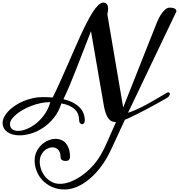

<svg xmlns="http://www.w3.org/2000/svg" viewBox="-119 -926 1400 1502"><path d="M1187.5 -200.7Q1193.4 -203.6 1198.2 -203.6Q1203.6 -203.6 1206.5 -200Q1209.5 -196.3 1209.5 -190.9Q1209.5 -184.1 1204.1 -175.5Q1198.7 -167 1187.5 -160.2Q1159.7 -144 1128.4 -126.7Q1097.2 -109.4 1065.7 -92.3Q1034.2 -75.2 1003.2 -59.1Q972.2 -43 944.8 -29.3Q917.5 -15.6 895 -5.1Q872.6 5.4 857.9 11.2Q847.7 33.2 834.7 61Q821.8 88.9 807.4 120.4Q793 151.9 777.1 185.8Q761.2 219.7 745.1 253.9Q711.4 325.2 668.5 381.3Q625.5 437.5 578.4 476.3Q531.2 515.1 482.4 535.6Q433.6 556.2 387.7 556.2Q330.6 556.2 286.6 535.9Q242.7 515.6 212.6 483.4Q182.6 451.2 167.2 410.6Q151.9 370.1 151.9 329.1Q151.9 292 166.7 260.7Q181.6 229.5 205.3 207.3Q229 185.1 258.5 172.6Q288.1 160.2 316.9 160.2Q338.9 160.2 359.1 168.2Q379.4 176.3 394.8 193.4Q410.2 210.4 419.4 237.3Q428.7 264.2 428.7 301.3Q428.7 314.9 420.9 324Q413.1 333 394.5 333Q382.8 333 375 330.3Q367.2 327.6 362.8 323.2Q358.4 318.8 356.7 314Q355 309.1 355 304.7Q355 284.2 349.9 269.5Q344.7 254.9 335.9 245.4Q327.1 235.8 315.4 231.2Q303.7 226.6 291 226.6Q273.9 226.6 256.1 234.4Q238.3 242.2 224.1 256.6Q210 271 200.9 291.7Q191.9 312.5 191.9 338.4Q191.9 368.7 202.9 399.7Q213.9 430.7 234.4 455.6Q254.9 480.5 284.2 496.3Q313.5 512.2 350.6 512.2Q387.7 512.2 430.7 496.1Q473.6 480 516.1 450.9Q558.6 421.9 597.4 381.3Q636.2 340.8 665 292.5Q684.1 260.3 700 227.3Q715.8 194.3 730.2 161.4Q744.6 128.4 758.8 95.2Q772.9 62 788.6 29.3Q769.5 29.3 754.2 22Q738.8 14.6 727.1 -2Q715.3 -18.6 706.5 -45.2Q697.8 -71.8 691.4 -110.8L592.8 -682.1Q528.3 -517.6 476.8 -384Q425.3 -250.5 377.4 -149.9Q420.9 -139.6 452.4 -123Q483.9 -106.4 504.4 -85.2Q524.9 -64 534.7 -38.1Q544.4 -12.2 544.4 16.1Q544.4 30.8 538.1 38.1Q531.7 45.4 523.4 45.4Q514.6 45.4 507.3 37.1Q500 28.8 500 12.7Q500 -10.7 492.2 -31.5Q484.4 -52.2 467.5 -69.1Q450.7 -85.9 424.6 -98.1Q398.4 -110.4 361.3 -117.2Q341.3 -53.2 304 -6.3Q266.6 40.5 221.2 71.5Q175.8 102.5 126.7 117.7Q77.6 132.8 34.2 132.8Q5.9 132.8 -18.3 126.5Q-42.5 120.1 -60.3 107.7Q-78.1 95.2 -88.4 76.9Q-98.6 58.6 -98.6 34.2Q-98.6 13.2 -86.9 -10Q-75.2 -33.2 -54.2 -55.7Q-33.2 -78.1 -3.9 -98.1Q25.4 -118.2 60.5 -133.3Q95.7 -148.4 135.7 -157.5Q175.8 -166.5 218.3 -166.5Q238.8 -166.5 257.3 -165.5Q275.9 -164.6 293 -163.1Q320.8 -218.8 348.6 -280.3Q376.5 -341.8 403.8 -404.3Q431.2 -466.8 457.8 -528.3Q484.4 -589.8 510 -645.8Q535.6 -701.7 560.1 -749.3Q584.5 -796.9 606.9 -831.5Q629.4 -866.2 650.1 -886Q670.9 -905.8 689.5 -905.8Q700.2 -905.8 707.5 -901.6Q714.8 -897.5 719 -890.9Q723.1 -884.3 724.9 -875.5Q726.6 -866.7 726.6 -857.9Q726.6 -850.1 725.6 -842.5Q724.6 -835 723.6 -828.9Q722.7 -822.8 721.7 -818.6Q720.7 -814.5 720.7 -814L844.7 -85L1109.4 -752.9Q1116.7 -770.5 1127.2 -790.3Q1137.7 -810.1 1150.4 -826.9Q1163.1 -843.8 1177.7 -855Q1192.4 -866.2 1208.5 -866.2Q1225.1 -866.2 1235.1 -863.5Q1245.1 -860.8 1250.7 -856.9Q1256.3 -853 1258.5 -847.9Q1260.7 -842.8 1261.7 -837.9Q1190.9 -689.5 1137 -576.7Q1083 -463.9 1043.2 -380.4Q1003.4 -296.9 976.1 -239.5Q948.7 -182.1 930.9 -144.8Q913.1 -107.4 903.3 -87.2Q893.6 -66.9 888.9 -57.4Q884.3 -47.9 883.5 -46.1Q882.8 -44.4 882.8 -43.9Q920.4 -55.7 957.5 -73Q994.6 -90.3 1032.2 -110.8Q1069.8 -131.3 1108.4 -154.3Q1147 -177.2 1187.5 -200.7ZM273.9 -125Q273.9 -127 272 -127Q235.8 -127 198.7 -119.1Q161.6 -111.3 127 -98.1Q92.3 -85 61.8 -67.6Q31.2 -50.3 8.3 -31.2Q-14.6 -12.2 -27.8 7.1Q-41 26.4 -41 43.5Q-41 71.3 -23.4 84.7Q-5.9 98.1 22.5 98.1Q52.2 98.1 89.4 83.5Q126.5 68.8 162.4 40.5Q198.2 12.2 228.3 -29.3Q258.3 -70.8 273.9 -125Z"/></svg>

Font: Meddon
Style: Regular
Weight: 400
Designer: Vernon Adams
Foundry: Vernon Adams
Version: Version 1.000